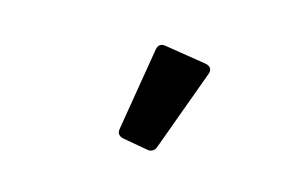

<svg xmlns="http://www.w3.org/2000/svg" viewBox="-44 -875 639 409"><g transform="rotate(15 275.5 -670.5)"><path d="M261.7 -769.5 231.4 -586.9C229.5 -576.2 234.4 -570.3 244.1 -568.4L298.8 -558.6C307.6 -556.6 315.4 -560.5 318.4 -569.3L383.8 -748C387.7 -758.8 382.8 -765.6 372.1 -767.6L280.3 -782.2C270.5 -784.2 263.7 -780.3 261.7 -769.5Z"/></g></svg>

Font: Ed Sans Neue SemiBold
Style: Regular
Weight: 600
Designer: Stephen Hutchings
Version: Version 1.004;PS 001.004;hotconv 1.0.88;makeotf.lib2.5.64775